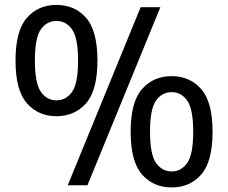

<svg xmlns="http://www.w3.org/2000/svg" viewBox="-20 -770 948 798"><path d="M214.5 -287Q139 -287 91.8 -340.8Q44.5 -394.5 44.5 -518Q44.5 -642 91.5 -695.8Q138.5 -749.5 214.5 -749.5Q291 -749.5 338 -695.8Q385 -642 385 -518Q385 -394.5 337.8 -340.8Q290.5 -287 214.5 -287ZM261.5 0 564.5 -740H646.5L343.5 0ZM214.5 -353Q254.5 -353 279.5 -388Q304.5 -423 304.5 -517.5Q304.5 -612.5 279.5 -647.8Q254.5 -683 214.5 -683Q174.5 -683 149.8 -648Q125 -613 125 -519Q125 -424 149.8 -388.5Q174.5 -353 214.5 -353ZM693.5 9Q617.5 9 570.2 -44.8Q523 -98.5 523 -222.5Q523 -346 570.2 -399.8Q617.5 -453.5 693.5 -453.5Q769 -453.5 816.2 -399.8Q863.5 -346 863.5 -222.5Q863.5 -98.5 816.5 -44.8Q769.5 9 693.5 9ZM693.5 -57.5Q733 -57.5 758 -92.5Q783 -127.5 783 -222Q783 -317 758 -352Q733 -387 693.5 -387Q653.5 -387 628.5 -352Q603.5 -317 603.5 -223Q603.5 -128 628.5 -92.8Q653.5 -57.5 693.5 -57.5Z"/></svg>

Font: Encode Sans Semi Condensed Medium
Style: Regular
Weight: 500
Width: 4
Designer: Multiple Designers
Foundry: Impallari Type
Version: Version 3.000; ttfautohint (v1.8.3) -l 8 -r 50 -G 200 -x 14 